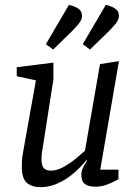

<svg xmlns="http://www.w3.org/2000/svg" viewBox="-20 -765 563 791"><path d="M146 6Q112 6 91 -11.5Q70 -29 70 -77Q70 -104 72 -119.5Q74 -135 77 -149L128 -434L49 -451V-488L200 -507V-438L156 -156Q154 -146 152.5 -135Q151 -124 151 -106Q151 -85 159.5 -73.5Q168 -62 190 -62Q215 -62 242.5 -77.5Q270 -93 293.5 -112.5Q317 -132 330 -144L392 -501L470 -513L393 -66H468V-27Q468 -27 454.5 -19.5Q441 -12 419.5 -4Q398 4 374 4Q343 4 329 -7.5Q315 -19 315 -46Q315 -70 339 -103L336 -105Q327 -94 309.5 -75.5Q292 -57 267.5 -38.5Q243 -20 212 -7Q181 6 146 6ZM199 -561 169 -583 264 -745Q288 -739 299.5 -731.5Q311 -724 314.5 -716Q318 -708 318 -699Q318 -683 302.5 -665Q287 -647 275 -635ZM351 -561 321 -583 416 -745Q440 -739 451.5 -731.5Q463 -724 466.5 -716Q470 -708 470 -699Q470 -683 454.5 -665Q439 -647 427 -635Z"/></svg>

Font: Faustina VF Beta
Style: Italic
Weight: 400
Italic angle: -8°
Designer: Alfonso Garcia
Foundry: Omnibus-Type
Version: Version 1.006